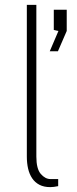

<svg xmlns="http://www.w3.org/2000/svg" viewBox="-20 -763 317 787"><path d="M186 4Q160 4 141.8 -5.5Q123.5 -15 112 -32Q100.5 -49 95.2 -71.8Q90 -94.5 90 -121V-743H129V-121Q129 -71 147.2 -50Q165.5 -29 187 -29H218.5V0Q210 2 200.8 3Q191.5 4 186 4ZM184 -553 219.5 -636 200.5 -640V-723H253.5V-636L217.5 -553Z"/></svg>

Font: Public Sans Thin
Style: Regular
Weight: 100
Designer: The Public Sans project authors (U.S. Web Design System). Libre Franklin designed by Pablo Impallari and Rodrigo Fuenzal
Version: Version 1.008